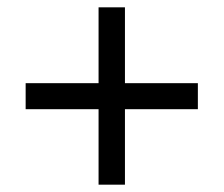

<svg xmlns="http://www.w3.org/2000/svg" viewBox="-20 -615 612 524"><path d="M321 -388H520V-317H321V-111H249V-317H50V-388H249V-595H321Z"/></svg>

Font: Noto Sans Tifinagh APT
Style: Regular
Weight: 400
Designer: JamraPatel
Foundry: JamraPatel LLC
Version: Version 2.006; ttfautohint (v1.8.4.7-5d5b)